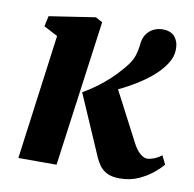

<svg xmlns="http://www.w3.org/2000/svg" viewBox="-69 -634 721 713"><g transform="rotate(10 292.0 -277.0)"><path d="M43.5 0 106.5 -471 54 -498.5 62.5 -538 236.5 -564.5 262.5 -550.5 187.5 0ZM426.5 9.5Q395.5 9.5 377 -0.8Q358.5 -11 349.2 -25.2Q340 -39.5 334.5 -51L234.5 -281.5Q262.5 -297.5 287 -315.8Q311.5 -334 332.8 -354Q354 -374 372.5 -396Q399 -426 406.2 -448.8Q413.5 -471.5 415.5 -492Q417.5 -518 429 -533.8Q440.5 -549.5 456.5 -556.5Q472.5 -563.5 487.5 -563.5Q520 -563.5 534.5 -546Q549 -528.5 549.5 -505Q550.5 -480 541.5 -461Q532.5 -442 520.5 -427.5Q503.5 -406 479.2 -386.2Q455 -366.5 427.5 -349.8Q400 -333 373.2 -320Q346.5 -307 324 -297.5L348 -345.5L462.5 -126Q474 -104.5 488 -92.5Q502 -80.5 514.5 -80.5Q524 -80.5 539.2 -86Q554.5 -91.5 568.5 -103L584.5 -70.5Q575.5 -58.5 553.2 -39.5Q531 -20.5 498.8 -5.5Q466.5 9.5 426.5 9.5Z"/></g></svg>

Font: Merriweather 28pt ExtraBold
Style: Italic
Weight: 800
Italic angle: -7.8°
Version: Version 2.101